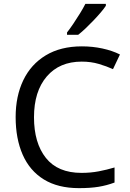

<svg xmlns="http://www.w3.org/2000/svg" viewBox="-20 -964 672 994"><path d="M403 -645Q288 -645 222 -568Q156 -491 156 -357Q156 -224 217.5 -146.5Q279 -69 402 -69Q449 -69 491 -77Q533 -85 573 -97V-19Q533 -4 490.5 3Q448 10 389 10Q280 10 207 -35Q134 -80 97.5 -163Q61 -246 61 -358Q61 -466 100.5 -548.5Q140 -631 217 -677.5Q294 -724 404 -724Q459 -724 510 -713Q561 -702 601 -682L565 -606Q532 -621 491.5 -633Q451 -645 403 -645ZM528 -934Q519 -920 502 -900Q485 -880 464.5 -858.5Q444 -837 423.5 -817.5Q403 -798 385 -784H327V-796Q342 -815 359.5 -841Q377 -867 394 -894.5Q411 -922 422 -944H528Z"/></svg>

Font: Noto Sans Sora Sompeng
Style: Regular
Weight: 400
Designer: Monotype Design Team. David Williams.
Foundry: Monotype Imaging Inc.
Version: Version 2.101